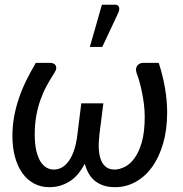

<svg xmlns="http://www.w3.org/2000/svg" viewBox="-20 -768 758 796"><path d="M31.5 0ZM202.5 -65Q222 -65 237.8 -74.5Q253.5 -84 265.5 -101Q277.5 -118 286 -142Q294.5 -166 299 -195L317 -339.5H408.5L391.5 -205.5H392Q388 -174 389.8 -148.2Q391.5 -122.5 399 -104Q406.5 -85.5 420.2 -75.2Q434 -65 454.5 -65Q474 -65 496 -75.5Q518 -86 536.8 -111Q555.5 -136 567.8 -178.2Q580 -220.5 580 -284.5Q580 -309.5 576.8 -335.8Q573.5 -362 568.5 -386.2Q563.5 -410.5 557.5 -431.5Q551.5 -452.5 546 -466.5Q542.5 -477.5 544.5 -485.5Q546.5 -493.5 551 -498.2Q555.5 -503 561.8 -505.2Q568 -507.5 573 -507.5H638Q645.5 -485 652 -459.5Q658.5 -434 663.2 -407.5Q668 -381 670.5 -354Q673 -327 673 -302.5Q673 -230.5 656.2 -173Q639.5 -115.5 610.2 -75.2Q581 -35 541.5 -13.5Q502 8 457 8Q429.5 8 408.5 0.8Q387.5 -6.5 372.2 -19.2Q357 -32 347 -50Q337 -68 331.5 -89Q320.5 -68 306.2 -50Q292 -32 273.5 -19.2Q255 -6.5 232.8 0.8Q210.5 8 184 8Q149 8 120.8 -7.2Q92.5 -22.5 72.8 -50.2Q53 -78 42.2 -117.2Q31.5 -156.5 31.5 -204.5Q31.5 -247 39 -286.8Q46.5 -326.5 59.5 -364Q72.5 -401.5 90.2 -437Q108 -472.5 128.5 -507.5H187.5Q194 -507.5 200.5 -505Q207 -502.5 210.5 -497.2Q214 -492 213 -483.8Q212 -475.5 204 -463.5Q188 -439 173.5 -412.2Q159 -385.5 148 -354.8Q137 -324 130.5 -288.5Q124 -253 124 -211.5Q124 -169.5 131 -141.2Q138 -113 149.2 -96.2Q160.5 -79.5 174.5 -72.2Q188.5 -65 202.5 -65ZM352.5 -573.5 402.5 -748.5H456.5Q469.5 -748.5 473.2 -739.2Q477 -730 470.5 -715L404 -573.5Z"/></svg>

Font: Lato Medium
Style: Italic
Weight: 500
Italic angle: -7°
Designer: Lukasz Dziedzic
Foundry: tyPoland Lukasz Dziedzic
Version: Version 2.006; 2014-01-15